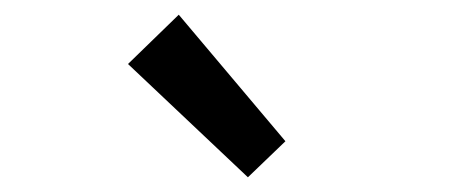

<svg xmlns="http://www.w3.org/2000/svg" viewBox="-20 -807 640 261"><path d="M317 -566 154 -720 223 -787 368 -615Z"/></svg>

Font: TypoPRO Source Code Pro
Style: Regular
Weight: 500
Monospace: yes
Designer: Paul D. Hunt, Teo Tuominen
Foundry: Adobe Systems Incorporated
Version: Version 2.010;PS 1.0;hotconv 1.0.84;makeotf.lib2.5.63406